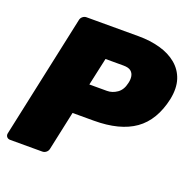

<svg xmlns="http://www.w3.org/2000/svg" viewBox="-124 -826 956 951"><g transform="rotate(20 354.0 -350.0)"><path d="M26 0Q15 0 8.5 -7.5Q2 -15 4 -26L143 -674Q145 -685 154 -692.5Q163 -700 174 -700H448Q510 -700 562 -685.5Q614 -671 650 -641Q686 -611 700.5 -566.5Q715 -522 703 -462Q677 -342 598.5 -286.5Q520 -231 383 -231H271L227 -26Q225 -15 216 -7.5Q207 0 196 0ZM301 -392H394Q422 -392 447 -409.5Q472 -427 480 -464Q485 -483 482.5 -500Q480 -517 467.5 -527.5Q455 -538 427 -538H333Z"/></g></svg>

Font: Rubik ExtraBold
Style: Italic
Weight: 800
Italic angle: -12°
Designer: Hubert and Fischer
Foundry: Hubert and Fischer
Version: Version 2.300;gftools[0.9.30]